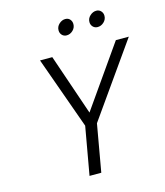

<svg xmlns="http://www.w3.org/2000/svg" viewBox="-128 -985 931 1081"><g transform="rotate(-15 337.5 -444.0)"><path d="M258.5 0 308 -279.5 157.5 -700H229L350.5 -344.5L599.5 -700H675L375.5 -275.5L327 0ZM520 -797.5Q503.5 -797.5 492.8 -808.8Q482 -820 482 -836.5Q482 -858 498.8 -873.2Q515.5 -888.5 535.5 -888.5Q552 -888.5 562.5 -877Q573 -865.5 573 -849.5Q573 -828 556.8 -812.8Q540.5 -797.5 520 -797.5ZM339.5 -797.5Q323 -797.5 312.5 -808.8Q302 -820 302 -836.5Q302 -858 318.5 -873.2Q335 -888.5 355 -888.5Q372 -888.5 382 -877Q392 -865.5 392 -849.5Q392 -828 376 -812.8Q360 -797.5 339.5 -797.5Z"/></g></svg>

Font: Overpass Light
Style: Italic
Weight: 300
Italic angle: -10°
Designer: Delve Withrington, Dave Bailey, Thomas Jockin
Foundry: Delve Fonts LLC
Version: Version 4.000; ttfautohint (v1.8.3)